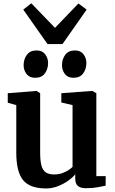

<svg xmlns="http://www.w3.org/2000/svg" viewBox="-20 -1106 680 1138"><path d="M489.5 9.5Q456.5 9.5 441.2 -4.2Q426 -18 426 -46V-73Q410 -53 382.5 -33.8Q355 -14.5 321.8 -1.8Q288.5 11 253.5 11Q157.5 11 117 -38.2Q76.5 -87.5 76.5 -201V-483L26 -497V-553.5L196 -567H197L218 -553.5V-201Q218 -153.5 225.5 -125.2Q233 -97 251.2 -84.5Q269.5 -72 301.5 -72Q327.5 -72 348.2 -79.5Q369 -87 384.8 -97.2Q400.5 -107.5 410 -116.5V-483L343.5 -498.5V-553.5L524.5 -567H527.5L551 -553.5V-62H606.5L606 -5.5Q588 -1.5 558 4Q528 9.5 489.5 9.5ZM188 -645Q154.5 -645 137.2 -667.5Q120 -690 120 -719.5Q120 -755 139.2 -781Q158.5 -807 196.5 -807H197.5Q230.5 -807 247.8 -784.2Q265 -761.5 265 -732.5Q265 -697 246 -671Q227 -645 189 -645ZM415 -645Q381.5 -645 364.5 -667.5Q347.5 -690 347.5 -719.5Q347.5 -755 366.5 -781Q385.5 -807 423.5 -807H424.5Q458 -807 475 -784.2Q492 -761.5 492 -732.5Q492 -697 473 -671Q454 -645 416 -645ZM261.5 -845 118 -1049 165.5 -1086.5 306 -941 445 -1085.5 493.5 -1049 350.5 -845Z"/></svg>

Font: Merriweather 20pt
Style: Bold
Weight: 700
Version: Version 2.100